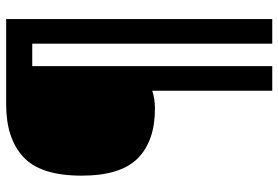

<svg xmlns="http://www.w3.org/2000/svg" viewBox="-164 -636 927 640"><g transform="rotate(-90 300.0 -316.5)"><path d="M317 -273Q290 -264 257 -264Q150 -264 92 -321Q34 -378 34 -509Q34 -645 96 -702.5Q158 -760 271 -760H556V127H474V-673H399V127H317Z"/></g></svg>

Font: Noto Sans Mono ExtraBold
Style: Regular
Weight: 800
Designer: Monotype Design Team
Foundry: Monotype Imaging Inc.
Version: Version 2.014